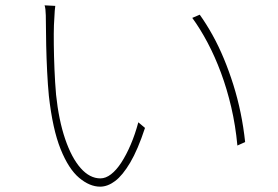

<svg xmlns="http://www.w3.org/2000/svg" viewBox="-20 -703 1040 719"><path d="M187 -681Q186 -675 185 -662.5Q184 -650 183.5 -635.5Q183 -621 182 -609Q181 -579 181.5 -535.5Q182 -492 184 -443Q186 -394 190 -348Q200 -253 224 -182.5Q248 -112 282 -73.5Q316 -35 356 -35Q376 -35 396 -50.5Q416 -66 434.5 -94.5Q453 -123 469.5 -161.5Q486 -200 498 -245L523 -224Q496 -142 467.5 -94Q439 -46 411 -25Q383 -4 355 -4Q316 -4 276.5 -37Q237 -70 207 -144.5Q177 -219 163 -344Q159 -385 156.5 -435.5Q154 -486 153 -532.5Q152 -579 152 -606Q152 -620 151.5 -645.5Q151 -671 147 -683ZM728 -648Q753 -613 776 -571.5Q799 -530 818.5 -483Q838 -436 854 -385Q870 -334 881 -280.5Q892 -227 898 -171L869 -158Q862 -233 846 -301.5Q830 -370 807.5 -430.5Q785 -491 757.5 -543Q730 -595 700 -636Z"/></svg>

Font: Noto Sans TC Thin
Style: Regular
Weight: 100
Designer: Ryoko NISHIZUKA 西塚涼子 (kana, bopomofo & ideographs); Paul D. Hunt (Latin, Greek & Cyrillic); Sandoll Communications 산돌커뮤니
Foundry: Adobe
Version: Version 2.004-H2;hotconv 1.0.118;makeotfexe 2.5.65603